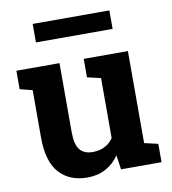

<svg xmlns="http://www.w3.org/2000/svg" viewBox="-82 -799 788 880"><g transform="rotate(-10 311.5 -358.5)"><path d="M254.9 10.3Q171.4 10.3 123.8 -42.7Q76.2 -95.7 76.2 -207.5V-427.7L18.1 -442.4V-528.3H76.2H218.8V-206.5Q218.8 -149.9 238.5 -125.2Q258.3 -100.6 298.3 -100.6Q330.1 -100.6 354.5 -113Q378.9 -125.5 394.5 -148.4V-427.7L331.5 -442.4V-528.3H394.5H537.1V-100.1L600.6 -85.4V0H412.1L402.3 -66.9Q377.4 -29.8 339.8 -9.8Q302.2 10.3 254.9 10.3ZM128.9 -640.6V-726.6H485.8V-640.6Z"/></g></svg>

Font: Roboto Slab LO
Style: Bold
Weight: 700
Designer: Google
Version: Version 2.000